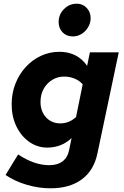

<svg xmlns="http://www.w3.org/2000/svg" viewBox="-20 -799 668 1038"><path d="M253 219Q189 219 124.5 200Q60 181 10 147L78 36Q165 94 246 94Q291 94 318.5 73Q346 52 354 11L367 -53Q342 -28 308 -14.5Q274 -1 236 -1Q182 -1 138 -32Q94 -63 68.5 -116Q43 -169 43 -235Q43 -294 63 -345.5Q83 -397 118.5 -436Q154 -475 201 -497Q248 -519 302 -519Q350 -519 388 -499.5Q426 -480 451 -443L466 -516H622L507 29Q488 122 422.5 170.5Q357 219 253 219ZM306 -132Q330 -132 351 -140.5Q372 -149 391 -166L427 -343Q410 -363 383.5 -374Q357 -385 327 -385Q291 -385 262 -367Q233 -349 216 -318.5Q199 -288 199 -248Q199 -197 229 -164.5Q259 -132 306 -132ZM374 -602Q340 -602 318.5 -624Q297 -646 297 -680Q297 -721 326 -750Q355 -779 395 -779Q427 -779 448.5 -756.5Q470 -734 470 -701Q470 -675 456.5 -652Q443 -629 421 -615.5Q399 -602 374 -602Z"/></svg>

Font: Red Hat Text
Style: Italic
Weight: 300
Italic angle: -12°
Designer: Pentagram, MCKL
Foundry: Pentagram, MCKL
Version: Version 1.023